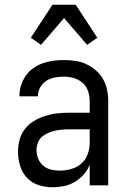

<svg xmlns="http://www.w3.org/2000/svg" viewBox="-20 -781 540 809"><path d="M202 8Q172 8 143 -1Q114 -10 93.5 -32Q73 -54 64.5 -83Q56 -112 56 -142Q56 -167 62.5 -192Q69 -217 84.5 -237Q100 -257 122 -270.5Q144 -284 168.5 -292Q193 -300 218 -303Q243 -306 269 -306H358V-355Q358 -376 351 -397Q344 -418 328 -432Q312 -446 291 -452Q270 -458 249 -458Q230 -458 211 -454.5Q192 -451 175.5 -440.5Q159 -430 149.5 -413Q140 -396 140 -377V-375H62V-378Q62 -401 69 -422.5Q76 -444 89 -462.5Q102 -481 120.5 -494Q139 -507 160.5 -514.5Q182 -522 204 -525Q226 -528 249 -528Q273 -528 297 -524.5Q321 -521 343 -511Q365 -501 383.5 -485Q402 -469 414 -448Q426 -427 431 -403Q436 -379 436 -355V0H358V-87Q349 -64 332.5 -45.5Q316 -27 295 -14.5Q274 -2 250 3Q226 8 202 8ZM232 -62Q256 -62 280.5 -69Q305 -76 323 -92Q341 -108 349.5 -131.5Q358 -155 358 -180V-236H269Q254 -236 238.5 -234.5Q223 -233 208.5 -229.5Q194 -226 180 -219.5Q166 -213 155 -203Q144 -193 139 -178.5Q134 -164 134 -149Q134 -130 141 -112.5Q148 -95 162 -83Q176 -71 194.5 -66.5Q213 -62 232 -62ZM153 -592 110 -622 201 -761H299L390 -622L347 -592L250 -705Z"/></svg>

Font: Iosevka Term
Style: Regular
Weight: 400
Monospace: yes
Designer: Belleve Invis
Foundry: Belleve Invis
Version: Version 30.0.1